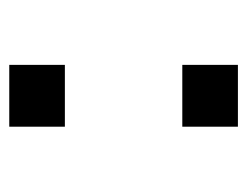

<svg xmlns="http://www.w3.org/2000/svg" viewBox="-78 -442 521 404"><g transform="rotate(90 182.0 -240.5)"><path d="M117 -481.1H247.1V-364.1H117ZM117 -117H247.1V0H117Z"/></g></svg>

Font: Lohit Gurmukhi
Style: Regular
Weight: 400
Version: Version 2.91.2